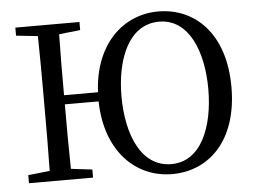

<svg xmlns="http://www.w3.org/2000/svg" viewBox="-53 -818 1194 901"><g transform="rotate(-5 544.0 -367.0)"><path d="M723 -31C579 -31 517 -192 517 -368C517 -541 579 -702 723 -702C865 -702 926 -541 926 -367C926 -192 865 -31 723 -31ZM249 -397C249 -494 249 -590 251 -684L351 -695V-733H49V-695L151 -684C153 -588 153 -491 153 -393V-339C153 -241 153 -145 151 -49L49 -38V0H351V-38L251 -50C249 -144 249 -241 249 -354H408C413 -115 554 16 723 16C895 16 1035 -113 1035 -367C1035 -621 894 -750 723 -750C558 -750 420 -623 409 -397Z"/></g></svg>

Font: Noto Serif CJK JP Medium
Style: Regular
Weight: 500
Designer: Ryoko NISHIZUKA 西塚涼子 (kana & ideographs); Frank Grießhammer (Latin, Greek & Cyrillic); Wenlong ZHANG 张文龙 (bopomofo); San
Foundry: Adobe Systems Incorporated
Version: Version 1.000;PS 1;hotconv 16.6.53;makeotf.lib2.5.65590